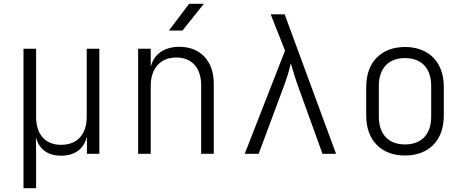

<svg xmlns="http://www.w3.org/2000/svg" viewBox="-20 -805 2440 1005"><path d="M103 180H169V8L168 -87C183 -27 227 10 300 10C373 10 419 -27 434 -87H435V0H500V-550H434V-194C434 -101 384 -47 300 -47C217 -47 169 -101 169 -194V-550H103Z M864 -645H935L1047 -785H970ZM703 0H769V-356C769 -448 820 -504 903 -504C983 -504 1033 -451 1033 -358V0H1099V-368C1099 -486 1028 -560 919 -560C839 -560 785 -521 769 -455V-550H703Z M1261 0H1334L1467 -357C1484 -402 1497 -449 1502 -474C1510 -449 1523 -402 1539 -357L1668 0H1739L1470 -730H1397L1472 -540Z M2100 9C2224 9 2303 -70 2303 -199V-351C2303 -480 2224 -559 2100 -559C1976 -559 1897 -480 1897 -351V-199C1897 -70 1976 9 2100 9ZM2100 -49C2014 -49 1963 -101 1963 -195V-355C1963 -448 2014 -501 2100 -501C2186 -501 2237 -448 2237 -355V-195C2237 -101 2186 -49 2100 -49Z"/></svg>

Font: JetBrains Mono ExtraLight
Style: Regular
Weight: 240
Monospace: yes
Designer: Philipp Nurullin, Konstantin Bulenkov
Foundry: JetBrains
Version: Version 2.305